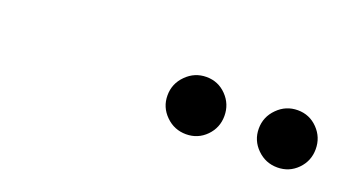

<svg xmlns="http://www.w3.org/2000/svg" viewBox="-27 -1066 597 336"><g transform="rotate(20 271.0 -898.0)"><path d="M489.5 -844.5Q467.5 -844.5 451.8 -860Q436 -875.5 436 -897.5Q436 -919.5 451.8 -935.2Q467.5 -951 489.5 -951Q511.5 -951 526.8 -935.2Q542 -919.5 542 -897.5Q542 -875.5 526.8 -860Q511.5 -844.5 489.5 -844.5ZM319.5 -844.5Q297.5 -844.5 281.8 -860Q266 -875.5 266 -897.5Q266 -919.5 281.8 -935.2Q297.5 -951 319.5 -951Q341.5 -951 356.8 -935.2Q372 -919.5 372 -897.5Q372 -875.5 356.8 -860Q341.5 -844.5 319.5 -844.5Z"/></g></svg>

Font: Bodoni Moda 11pt Medium
Style: Italic
Weight: 500
Italic angle: -13°
Designer: Owen Earl
Foundry: indestructible type
Version: Version 2.004